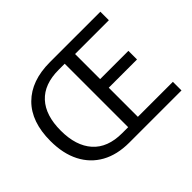

<svg xmlns="http://www.w3.org/2000/svg" viewBox="-149 -989 1245 1245"><g transform="rotate(-45 473.5 -366.5)"><path d="M412 0Q301 0 222 -44Q143 -88 100.5 -170.5Q58 -253 58 -369Q58 -545 152.5 -639Q247 -733 417 -733H880V-655H570V-425H829V-346H570V-79H891V0ZM423 -76H478V-658H423Q290 -658 221.5 -583.5Q153 -509 153 -369Q153 -230 221.5 -153Q290 -76 423 -76Z"/></g></svg>

Font: Chocolate Classical Sans
Style: Regular
Weight: 400
Designer: 田海東、宇文滿月
Foundry: Moonlit Owen
Version: Version 1.001